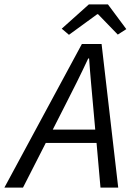

<svg xmlns="http://www.w3.org/2000/svg" viewBox="-71 -857 602 877"><path d="M227 -377C264 -449 297 -515 332 -590H336C341 -515 348 -446 354 -377L364 -265H170ZM-51 0H34L138 -204H370L388 0H469L393 -656H303ZM244 -698 373 -792H377L467 -699L506 -724L422 -837H335L211 -726Z"/></svg>

Font: Source Sans Pro
Style: Italic
Weight: 400
Italic angle: -11°
Designer: Paul D. Hunt
Foundry: Adobe Systems Incorporated
Version: Version 3.006;hotconv 1.0.111;makeotfexe 2.5.65597